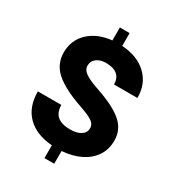

<svg xmlns="http://www.w3.org/2000/svg" viewBox="-212 -938 1054 1155"><g transform="rotate(30 315.0 -360.5)"><path d="M42 -234.9H205.1Q205.1 -133.3 324.2 -133.3Q370.1 -133.3 397.7 -150.9Q425.3 -168.5 425.3 -200.7Q425.3 -228 398.2 -245.8Q371.1 -263.7 308.1 -285.2Q178.7 -330.1 119.1 -383.3Q59.6 -436.5 59.6 -516.1Q59.6 -602.1 118.9 -658.2Q178.2 -714.4 276.9 -724.6V-814.5H344.7V-725.6Q453.1 -718.8 516.8 -658.7Q580.6 -598.6 580.6 -500H418Q418 -543.9 390.9 -566.2Q363.8 -588.4 313 -588.4Q272.5 -588.4 247.8 -569.6Q223.1 -550.8 223.1 -519Q223.1 -489.7 253.2 -469.2Q283.2 -448.7 351.1 -425.8Q476.6 -382.8 532.7 -333Q588.9 -283.2 588.9 -207.5Q588.9 -147 558.6 -101.3Q528.3 -55.7 473.4 -28.3Q418.5 -1 344.7 4.4V92.8H276.9V3.9Q165.5 -4.4 103.8 -65.9Q42 -127.4 42 -234.9Z"/></g></svg>

Font: Estedad-FD ExtraBold
Style: Regular
Weight: 800
Designer: Amin Abedi
Version: Version 7.3